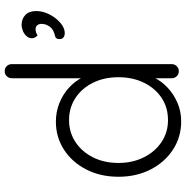

<svg xmlns="http://www.w3.org/2000/svg" viewBox="-7 -773 790 816"><g transform="rotate(-90 388.0 -365.0)"><path d="M493.5 -740Q506.8 -740 515.1 -731.2Q523.5 -722.5 523.5 -709.8V-30.2Q523.5 -17.8 514.8 -8.9Q506 0 493.5 0Q480.2 0 471.9 -8.9Q463.5 -17.8 463.5 -30.2V-149L481 -163.2Q481 -134.5 465.9 -104Q450.8 -73.5 423.4 -47.6Q396 -21.8 359.4 -5.9Q322.8 10 280.2 10Q213.5 10 160.1 -24.8Q106.8 -59.5 75.8 -119.8Q44.8 -180 44.8 -256.5Q44.8 -333.2 75.8 -393.5Q106.8 -453.8 159.9 -488.1Q213 -522.5 279.2 -522.5Q320.8 -522.5 357.9 -507.6Q395 -492.8 423.4 -466.8Q451.8 -440.8 468.1 -407.5Q484.5 -374.2 484.5 -337.8L463.5 -353.2V-709.8Q463.5 -722.2 471.9 -731.1Q480.2 -740 493.5 -740ZM285.5 -46Q339.2 -46 380.1 -73.2Q421 -100.5 444.4 -148.2Q467.8 -196 467.8 -256.5Q467.8 -317.2 444.4 -364.6Q421 -412 379.8 -439.2Q338.5 -466.5 285.5 -466.5Q233.5 -466.5 192.2 -439.2Q151 -412 127.2 -364.6Q103.5 -317.2 103.5 -256.5Q103.5 -196.8 127.2 -149Q151 -101.2 192.2 -73.6Q233.5 -46 285.5 -46ZM749 -606.5Q749 -584.5 740.6 -563Q732.2 -541.5 718 -523.5Q703.8 -505.5 687.6 -495.1Q671.5 -484.8 655.2 -484.8Q645 -484.8 637.4 -490Q629.8 -495.2 629.8 -506.8Q629.8 -523 641.2 -525.4Q652.8 -527.8 665.8 -534Q679.5 -541.8 687 -555.4Q694.5 -569 694.5 -583.8Q694.5 -594.8 688.5 -601.8Q682.5 -608.8 672.2 -608.8Q665.5 -608.8 658.2 -606.5Q651 -604.2 645.8 -600.2Q640.2 -605.2 636.5 -611.6Q632.8 -618 633.5 -626.8Q634.2 -638.2 642.9 -647.8Q651.5 -657.2 664.6 -662.8Q677.8 -668.2 690.2 -668.2Q716 -668.2 732.5 -652.1Q749 -636 749 -606.5Z"/></g></svg>

Font: Quicksand Variable Light
Style: Regular
Weight: 300
Designer: Andrew Paglinawan
Foundry: Andrew Paglinawan
Version: Version 3.004